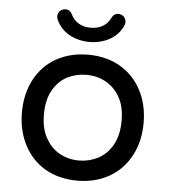

<svg xmlns="http://www.w3.org/2000/svg" viewBox="-51 -733 696 789"><g transform="rotate(5 297.0 -338.5)"><path d="M165 -21.5Q108.4 -54.7 77.1 -114.3Q45.9 -173.8 45.9 -249Q45.9 -325.2 77.1 -384.8Q108.4 -444.3 165.5 -476.6Q222.7 -508.8 296.9 -508.8Q371.1 -508.8 427.7 -476.6Q485.4 -443.4 516.6 -384.3Q547.9 -325.2 547.9 -249Q547.9 -172.9 516.6 -114.3Q484.4 -53.7 427.2 -21.5Q370.1 10.7 296.9 10.7Q222.7 10.7 165 -21.5ZM160.2 -149.4Q181.6 -111.3 217.3 -91.8Q252.9 -72.3 296.9 -72.3Q336.9 -72.3 374 -90.8Q412.1 -110.4 434.6 -150.9Q457 -191.4 457 -250Q457 -311.5 433.6 -349.6Q412.1 -386.7 376.5 -406.2Q340.8 -425.8 296.9 -425.8Q256.8 -425.8 219.7 -408.2Q181.6 -388.7 159.2 -348.6Q136.7 -308.6 136.7 -250Q136.7 -187.5 160.2 -149.4ZM187.5 -686.5Q207 -686.5 215.8 -667Q226.6 -644.5 247.6 -632.3Q268.6 -620.1 296.9 -620.1Q325.2 -620.1 346.2 -632.3Q367.2 -644.5 377.9 -667Q386.7 -686.5 406.2 -686.5Q419.9 -686.5 428.7 -677.2Q437.5 -668 437.5 -655.3Q437.5 -647.5 434.6 -641.6Q418 -603.5 380.9 -582.5Q343.8 -561.5 296.9 -561.5Q250 -561.5 212.9 -582.5Q175.8 -603.5 159.2 -641.6Q156.2 -647.5 156.2 -655.3Q156.2 -668 165 -677.2Q173.8 -686.5 187.5 -686.5Z"/></g></svg>

Font: jf-openhuninn-2.0
Style: Regular
Weight: 400
Designer: [Kosugi Maru]
Designed by MOTOYA      

[Varela Round]
Joe Prince (Latin component); Avraham Cornfeld (Hebrew component)
Foundry: justfont CO.,LTD.
Version: 2.0